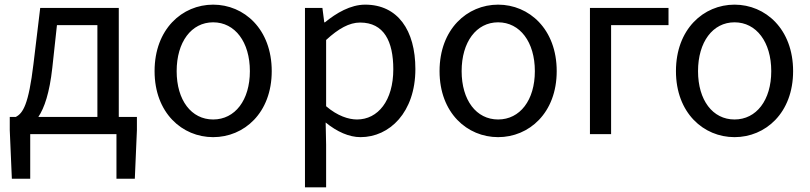

<svg xmlns="http://www.w3.org/2000/svg" viewBox="-20 -577 3483 826"><path d="M225 -469H399V-74H145C171 -113 193 -177 205 -285ZM491 -74V-543H153L124 -302C103 -127 79 -90 48 -74H22V-17L31 192H110V0H481V192H560L569 -17V-74Z M897 13C1030 13 1149 -91 1149 -271C1149 -452 1030 -557 897 -557C764 -557 645 -452 645 -271C645 -91 764 13 897 13ZM897 -63C803 -63 740 -146 740 -271C740 -396 803 -481 897 -481C991 -481 1055 -396 1055 -271C1055 -146 991 -63 897 -63Z M1292 229H1383V45L1381 -50C1430 -10 1482 13 1531 13C1656 13 1767 -94 1767 -280C1767 -447 1691 -557 1551 -557C1488 -557 1427 -521 1378 -481H1375L1367 -543H1292ZM1516 -63C1480 -63 1432 -78 1383 -120V-405C1436 -454 1483 -480 1529 -480C1632 -480 1672 -399 1672 -279C1672 -144 1606 -63 1516 -63Z M2123 13C2256 13 2375 -91 2375 -271C2375 -452 2256 -557 2123 -557C1990 -557 1871 -452 1871 -271C1871 -91 1990 13 2123 13ZM2123 -63C2029 -63 1966 -146 1966 -271C1966 -396 2029 -481 2123 -481C2217 -481 2281 -396 2281 -271C2281 -146 2217 -63 2123 -63Z M2518 0H2609V-469H2856V-543H2518Z M3140 13C3273 13 3392 -91 3392 -271C3392 -452 3273 -557 3140 -557C3007 -557 2888 -452 2888 -271C2888 -91 3007 13 3140 13ZM3140 -63C3046 -63 2983 -146 2983 -271C2983 -396 3046 -481 3140 -481C3234 -481 3298 -396 3298 -271C3298 -146 3234 -63 3140 -63Z"/></svg>

Font: Noto Sans CJK SC Regular
Style: Regular
Weight: 400
Designer: Ryoko NISHIZUKA (kana & ideographs); Paul D. Hunt (Latin, Greek & Cyrillic); Wenlong ZHANG (bopomofo); Sandoll Communica
Foundry: Adobe Systems Incorporated
Version: Version 1.004;PS 1.004;hotconv 1.0.82;makeotf.lib2.5.63406